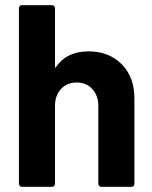

<svg xmlns="http://www.w3.org/2000/svg" viewBox="-20 -720 587 740"><path d="M53 -11V-689Q53 -694 56.5 -697Q60 -700 64 -700H180Q185 -700 188.5 -697Q192 -694 192 -689V-464Q192 -460 193.5 -459.5Q195 -459 196 -462Q237 -522 321 -522Q400 -522 449 -472.5Q498 -423 498 -341V-11Q498 -6 494.5 -3Q491 0 486 0H370Q366 0 362.5 -3.5Q359 -7 359 -11V-311Q359 -351 336 -376.5Q313 -402 276 -402Q238 -402 215 -377Q192 -352 192 -312V-11Q192 -6 188.5 -3Q185 0 180 0H64Q60 0 56.5 -3.5Q53 -7 53 -11Z"/></svg>

Font: Barlow GEO Bold
Style: Regular
Weight: 700
Designer: Jeremy Tribby
Foundry: Tribby Type
Version: Version 1.408